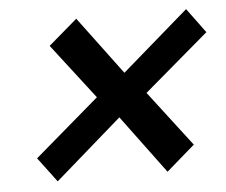

<svg xmlns="http://www.w3.org/2000/svg" viewBox="-41 -593 659 559"><g transform="rotate(-5 288.5 -313.5)"><path d="M52 -152 241 -314 117 -475 201 -547 327 -378 522 -547 575 -475 386 -314 510 -152 427 -80 301 -250 106 -80Z"/></g></svg>

Font: Taviraj SemiBold
Style: Italic
Weight: 600
Italic angle: -12°
Designer: Katatrad Team
Foundry: CadsonDemak
Version: Version 1.001